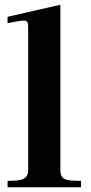

<svg xmlns="http://www.w3.org/2000/svg" viewBox="-20 -791 386 811"><path d="M235 -73V-771L12 -720V-693C46 -700 67 -704 80 -704C98 -704 99 -695 99 -669V-73C99 -25 57 -29 12 -27V0H322V-27C267 -29 235 -25 235 -73Z"/></svg>

Font: Ortica Linear
Style: Bold
Weight: 700
Designer: Benedetta Bovani
Foundry: Collletttivo
Version: Version 2.000;Glyphs 3.1.2 (3151)